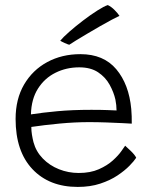

<svg xmlns="http://www.w3.org/2000/svg" viewBox="-20 -748 588 757"><path d="M517 -126Q509 -113.5 490.5 -94.5Q472 -75.5 443.2 -56.2Q414.5 -37 375.2 -24Q336 -11 286.5 -11Q174 -11 107.8 -81.2Q41.5 -151.5 41.5 -279Q41.5 -357.5 75 -414.8Q108.5 -472 166.2 -503.2Q224 -534.5 297 -534.5Q388.5 -534.5 438.5 -475Q488.5 -415.5 497.5 -318.5Q500 -289.5 499.5 -260.5Q491.5 -261 463.8 -262.5Q436 -264 400 -265.2Q364 -266.5 331.5 -266.5Q276 -266.5 214.8 -260.8Q153.5 -255 103.5 -247.5Q103.5 -231.5 106 -216.5Q108.5 -201.5 112 -187.5Q122 -150.5 148.8 -123Q175.5 -95.5 212.5 -80.8Q249.5 -66 290.5 -66Q336.5 -66 369.8 -80.8Q403 -95.5 425 -115.5Q447 -135.5 458.8 -152.5Q470.5 -169.5 473.5 -173.5Q480 -168 496 -152.5Q512 -137 517 -126ZM102 -297Q146.5 -304 205.8 -309.5Q265 -315 340 -315Q378.5 -315 403.8 -314Q429 -313 439.5 -312.5Q439.5 -333 435 -355.5Q428.5 -384.5 412.2 -414Q396 -443.5 366.8 -463Q337.5 -482.5 292.5 -482.5Q241.5 -482.5 198.8 -461.2Q156 -440 129.8 -398.8Q103.5 -357.5 102 -297ZM405 -728Q419 -721.5 432 -708.2Q445 -695 451 -685.5Q442 -681.5 421.2 -670.5Q400.5 -659.5 374.8 -644.8Q349 -630 323.8 -615Q298.5 -600 279.2 -588.2Q260 -576.5 253 -571.5Q247 -573 234.8 -578.5Q222.5 -584 217.5 -587.5Q229 -601.5 253.5 -623Q278 -644.5 307.5 -667Q337 -689.5 363.8 -706.5Q390.5 -723.5 405 -728Z"/></svg>

Font: Grandstander ExtraLight
Style: Regular
Weight: 200
Designer: Tyler Finck
Foundry: Etcetera Type Co
Version: Version 1.200; ttfautohint (v1.8.3)